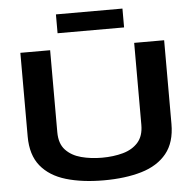

<svg xmlns="http://www.w3.org/2000/svg" viewBox="-59 -945 1021 1015"><g transform="rotate(-5 451.5 -438.0)"><path d="M70 -256V-700H228V-265Q228 -204 259.5 -170.5Q291 -137 342 -123.5Q393 -110 452 -110Q513 -110 563.5 -124Q614 -138 644 -172Q674 -206 674 -265V-700H833V-256Q833 -158 785.5 -99.5Q738 -41 652 -15.5Q566 10 451 10Q337 10 251 -15.5Q165 -41 117.5 -99.5Q70 -158 70 -256ZM275 -786V-886H628V-786Z"/></g></svg>

Font: Georama Extended SemiBold
Style: Regular
Weight: 600
Width: 7
Designer: Jean-Baptiste Levee
Foundry: Production Type
Version: Version 1.000